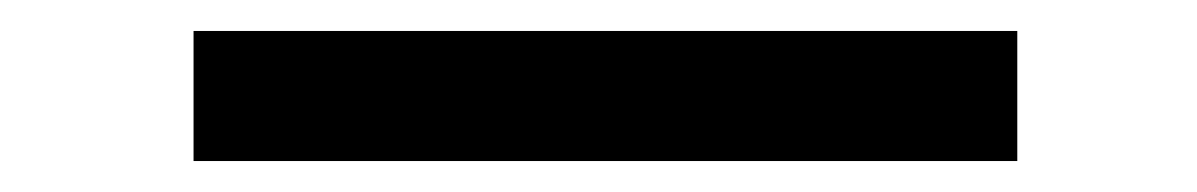

<svg xmlns="http://www.w3.org/2000/svg" viewBox="-20 18 773 124"><path d="M637 38V122H105V38Z"/></svg>

Font: Fz Poppins
Style: Regular
Weight: 400
Designer: Ninad Kale (Devanagari), Jonny Pinhorn (Latin)
Foundry: Indian Type Foundry
Version: Vit hóa bi Vntype.Com & FontZin.Com